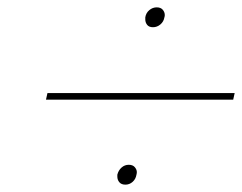

<svg xmlns="http://www.w3.org/2000/svg" viewBox="-20 -642 658 522"><path d="M396 -568Q385 -568 380 -574.5Q375 -581 375 -589Q375 -592 375 -595Q377 -607 386 -614.5Q395 -622 406 -622Q417 -622 422.5 -615.5Q428 -609 428 -601Q428 -598 427 -595Q425 -583 416 -575.5Q407 -568 396 -568ZM618 -389 614 -371H105L109 -389ZM321 -140Q310 -140 304.5 -146.5Q299 -153 299 -162Q299 -164 299 -167Q302 -179 310.5 -186.5Q319 -194 330 -194Q341 -194 346.5 -187.5Q352 -181 352 -174Q352 -171 351 -167Q349 -155 340.5 -147.5Q332 -140 321 -140Z"/></svg>

Font: Fz Poppins Thin
Style: Italic
Weight: 100
Italic angle: -10°
Designer: Ninad Kale (Devanagari), Jonny Pinhorn (Latin)
Foundry: Indian Type Foundry
Version: Vit hóa bi Vntype.Com & FontZin.Com